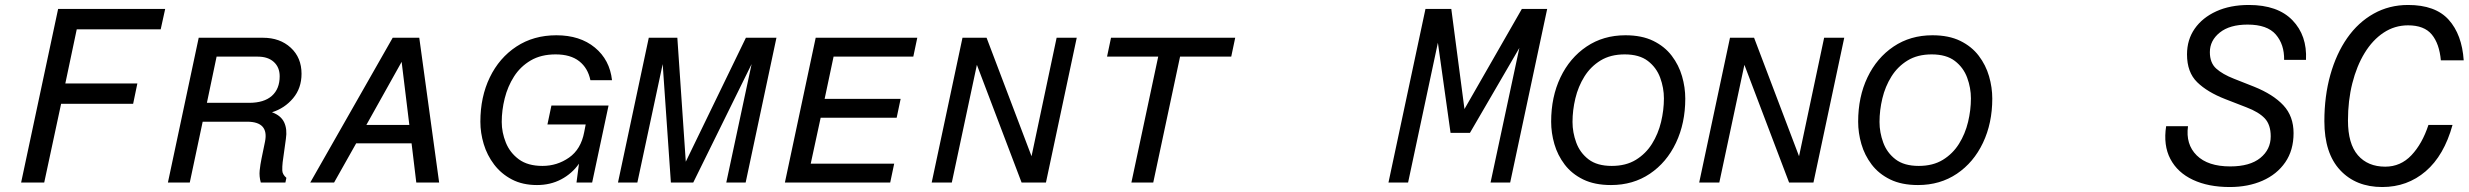

<svg xmlns="http://www.w3.org/2000/svg" viewBox="-20 -735 9939 773"><path d="M516 -317H226L158 0H65L214 -699H645L627 -617H289L243 -399H533Z M656 0 780 -583H1039Q1107 -583 1150.5 -543Q1194 -503 1194 -438Q1194 -380 1160 -339.5Q1126 -299 1075 -283Q1111 -270 1124 -242.5Q1137 -215 1131 -176L1118 -82Q1116 -64 1116.5 -48.5Q1117 -33 1133 -19L1129 0H1030Q1023 -25 1025.5 -49Q1028 -73 1033 -97L1047 -165Q1063 -245 975 -245H796L744 0ZM813 -321H983Q1043 -321 1074.5 -349Q1106 -377 1106 -428Q1106 -464 1082.5 -485.5Q1059 -507 1018 -507H852Z M1325 0H1229L1561 -583H1668L1748 0H1656L1637 -158H1414ZM1455 -232H1628L1597 -486Z M2142 10Q2084 10 2041 -12.5Q1998 -35 1969.5 -72.5Q1941 -110 1927.5 -155Q1914 -200 1914 -245Q1914 -345 1952 -423.5Q1990 -502 2059 -547.5Q2128 -593 2220 -593Q2315 -593 2375 -543.5Q2435 -494 2444 -412H2357Q2347 -461 2312 -488.5Q2277 -516 2217 -516Q2158 -516 2116.5 -491.5Q2075 -467 2049.5 -427Q2024 -387 2012 -339Q2000 -291 2000 -244Q2000 -202 2016.5 -161Q2033 -120 2069 -93.5Q2105 -67 2164 -67Q2223 -67 2271 -100.5Q2319 -134 2332 -203L2338 -234H2184L2200 -310H2430L2364 0H2301L2311 -76Q2283 -36 2239.5 -13Q2196 10 2142 10Z M2468 0 2592 -583H2707L2741 -84L2983 -583H3106L2982 0H2904L3006 -477L2771 0H2681L2648 -477L2546 0Z M3590 -261H3284L3244 -76H3580L3564 0H3140L3264 -583H3673L3657 -507H3336L3300 -337H3606Z M3731 0 3855 -583H3952L4133 -106L4234 -583H4315L4191 0H4093L3913 -474L3812 0Z M4937 -507H4731L4623 0H4535L4643 -507H4437L4453 -583H4953Z M5820 -200 5769 -563 5649 0H5570L5719 -699H5823L5876 -296L6107 -699H6209L6060 0H5981L6097 -542L5898 -200Z M6466 10Q6400 10 6354 -12.5Q6308 -35 6279.5 -72.5Q6251 -110 6238 -155Q6225 -200 6225 -245Q6225 -345 6262.5 -423.5Q6300 -502 6367.5 -547.5Q6435 -593 6524 -593Q6590 -593 6636 -570.5Q6682 -548 6710.5 -510.5Q6739 -473 6752 -428Q6765 -383 6765 -338Q6765 -239 6727.5 -160Q6690 -81 6622.5 -35.5Q6555 10 6466 10ZM6469 -67Q6526 -67 6566 -91.5Q6606 -116 6631 -156Q6656 -196 6667.5 -244Q6679 -292 6679 -339Q6679 -381 6664 -422Q6649 -463 6614.5 -489.5Q6580 -516 6521 -516Q6464 -516 6424 -491.5Q6384 -467 6359 -427Q6334 -387 6322.5 -339Q6311 -291 6311 -244Q6311 -202 6326 -161Q6341 -120 6375.5 -93.5Q6410 -67 6469 -67Z M6821 0 6945 -583H7042L7223 -106L7324 -583H7405L7281 0H7183L7003 -474L6902 0Z M7702 10Q7636 10 7590 -12.5Q7544 -35 7515.5 -72.5Q7487 -110 7474 -155Q7461 -200 7461 -245Q7461 -345 7498.5 -423.5Q7536 -502 7603.5 -547.5Q7671 -593 7760 -593Q7826 -593 7872 -570.5Q7918 -548 7946.5 -510.5Q7975 -473 7988 -428Q8001 -383 8001 -338Q8001 -239 7963.5 -160Q7926 -81 7858.5 -35.5Q7791 10 7702 10ZM7705 -67Q7762 -67 7802 -91.5Q7842 -116 7867 -156Q7892 -196 7903.5 -244Q7915 -292 7915 -339Q7915 -381 7900 -422Q7885 -463 7850.5 -489.5Q7816 -516 7757 -516Q7700 -516 7660 -491.5Q7620 -467 7595 -427Q7570 -387 7558.5 -339Q7547 -291 7547 -244Q7547 -202 7562 -161Q7577 -120 7611.5 -93.5Q7646 -67 7705 -67Z M9264 -494H9176Q9177 -556 9142.5 -596Q9108 -636 9029 -636Q8957 -636 8917 -604Q8877 -572 8877 -525Q8877 -482 8902.5 -459Q8928 -436 8974 -418L9055 -386Q9132 -355 9173 -311Q9214 -267 9214 -199Q9214 -130 9180.5 -81.5Q9147 -33 9089 -7.5Q9031 18 8957 18Q8871 18 8809 -11Q8747 -40 8718 -95Q8689 -150 8701 -227H8789Q8779 -154 8824 -109.5Q8869 -65 8959 -65Q9038 -65 9080 -99Q9122 -133 9122 -186Q9122 -233 9098 -258.5Q9074 -284 9024 -303L8939 -336Q8867 -364 8826 -404Q8785 -444 8785 -516Q8785 -575 8816 -619.5Q8847 -664 8903 -689.5Q8959 -715 9034 -715Q9150 -715 9209.5 -653.5Q9269 -592 9264 -494Z M9807 -492Q9801 -559 9770.5 -596Q9740 -633 9675 -633Q9621 -633 9576.5 -603.5Q9532 -574 9500 -521.5Q9468 -469 9450.5 -399.5Q9433 -330 9433 -250Q9433 -156 9473 -110Q9513 -64 9583 -64Q9645 -64 9688.5 -110Q9732 -156 9757 -232H9854Q9820 -109 9746 -45.5Q9672 18 9571 18Q9465 18 9401.5 -50Q9338 -118 9338 -247Q9338 -348 9362 -433.5Q9386 -519 9430 -582Q9474 -645 9536.5 -680Q9599 -715 9675 -715Q9785 -715 9838.5 -655.5Q9892 -596 9899 -492Z"/></svg>

Font: Fragment Mono SC
Style: Italic
Weight: 400
Italic angle: -12°
Monospace: yes
Designer: Wei Huang based on Nimbus Sans by URW Studio, based on Helvetica by Max Miedinger.
Foundry: Wei Huang
Version: Version 1.012; ttfautohint (v1.8.4.7-5d5b)